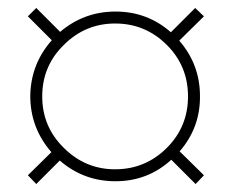

<svg xmlns="http://www.w3.org/2000/svg" viewBox="-20 -594 581 482"><path d="M471 -132 410 -193Q351 -139 270 -139Q190 -139 130 -191L71 -132L50 -154L109 -212Q56 -273 56 -353Q57 -433 110 -493L50 -553L71 -574L131 -514Q191 -565 270 -565Q350 -565 409 -513L470 -574L492 -553L430 -492Q482 -432 482 -353Q483 -274 431 -214L492 -154ZM269 -169Q345 -169 399 -223Q452 -276 452 -352Q452 -428 399 -481Q345 -535 269 -535Q194 -535 140 -481Q86 -428 86 -352Q86 -276 140 -223Q194 -169 269 -169Z"/></svg>

Font: Cinzel(RUS BY LYAJKA)
Style: Regular
Weight: 400
Designer: Natanael Gama
Version: Version 1.001;PS 001.001;hotconv 1.0.56;makeotf.lib2.0.21325